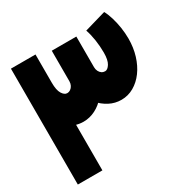

<svg xmlns="http://www.w3.org/2000/svg" viewBox="-183 -1007 1165 1178"><g transform="rotate(-30 399.5 -418.0)"><path d="M530 -316Q485 -316 445.5 -336.5Q406 -357 375 -393Q344 -429 326.5 -475.5Q309 -522 309 -574V-791H483V-574Q483 -558 489.5 -545Q496 -532 506.5 -525Q517 -518 530 -518Q548 -518 564 -543.5Q580 -569 580 -621Q580 -668 573 -713Q566 -758 554 -792L706 -836Q720 -811 731 -774.5Q742 -738 748 -698.5Q754 -659 754 -621Q754 -557 737 -501.5Q720 -446 689.5 -404.5Q659 -363 618 -339.5Q577 -316 530 -316ZM37 0V-821H211V0ZM261 -316Q198 -316 147 -356.5Q96 -397 66.5 -466Q37 -535 37 -621H211Q211 -568 226.5 -543Q242 -518 261 -518Q274 -518 285 -525.5Q296 -533 302.5 -546Q309 -559 309 -574V-791H483V-574Q483 -522 465 -476Q447 -430 416.5 -393.5Q386 -357 345.5 -336.5Q305 -316 261 -316Z"/></g></svg>

Font: Alexandria ExtraBold
Style: Regular
Weight: 800
Designer: Mohamed Gaber
Foundry: Kief Type Foundry
Version: Version 5.100